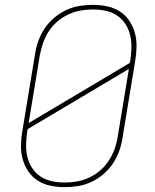

<svg xmlns="http://www.w3.org/2000/svg" viewBox="-20 -763 640 791"><path d="M246 8Q216 8 187.5 2Q159 -4 135.5 -19Q112 -34 96.5 -57Q81 -80 73.5 -107Q66 -134 66.5 -164Q67 -194 72 -223L124 -538Q128 -566 137.5 -593Q147 -620 163.5 -645Q180 -670 203 -689.5Q226 -709 252.5 -721.5Q279 -734 307.5 -738.5Q336 -743 363 -743Q393 -743 421.5 -737Q450 -731 473.5 -716Q497 -701 512.5 -678Q528 -655 535.5 -628Q543 -601 542.5 -571Q542 -541 537 -512L485 -197Q481 -169 471.5 -142Q462 -115 445.5 -90Q429 -65 406 -45.5Q383 -26 356.5 -13.5Q330 -1 301.5 3.5Q273 8 246 8ZM98 -256 515 -504 517 -515Q521 -541 521.5 -568Q522 -595 516 -619.5Q510 -644 496 -665Q482 -686 461.5 -699.5Q441 -713 415.5 -718.5Q390 -724 363 -724Q338 -724 312 -719.5Q286 -715 261.5 -703.5Q237 -692 216 -674Q195 -656 180.5 -633.5Q166 -611 157.5 -586Q149 -561 144 -535ZM247 -11Q272 -11 297.5 -15.5Q323 -20 347.5 -31.5Q372 -43 393 -61Q414 -79 428.5 -101.5Q443 -124 452 -149Q461 -174 465 -200L511 -479L94 -231L92 -220Q88 -194 87.5 -167Q87 -140 93 -115.5Q99 -91 113 -70Q127 -49 147.5 -35.5Q168 -22 194 -16.5Q220 -11 247 -11Z"/></svg>

Font: Iosevka Aile Thin
Style: Italic
Weight: 100
Italic angle: -9°
Designer: Belleve Invis
Foundry: Belleve Invis
Version: Version 31.1.0; ttfautohint (v1.8.4)